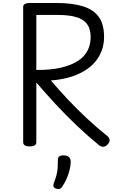

<svg xmlns="http://www.w3.org/2000/svg" viewBox="-20 -965 777 1284"><path d="M179 14Q157 14 146 7Q135 0 135 -14V-918Q135 -932 146.5 -938.5Q158 -945 180 -945H355Q465 -945 536 -922.5Q607 -900 641.5 -850.5Q676 -801 676 -718Q676 -676 664.5 -639.5Q653 -603 632 -572Q611 -541 580 -516Q549 -491 509.5 -472.5Q470 -454 422.5 -442.5Q375 -431 320 -427Q376 -361 436.5 -297Q497 -233 562.5 -172Q628 -111 699 -54Q710 -46 713 -30.5Q716 -15 697 4Q684 16 670 16.5Q656 17 641 5Q564 -58 491 -127.5Q418 -197 351 -269.5Q284 -342 223 -413V-14Q223 0 212 7Q201 14 179 14ZM223 -497Q273 -497 316 -501Q359 -505 396 -514.5Q433 -524 462.5 -537Q492 -550 515.5 -568Q539 -586 554.5 -608.5Q570 -631 578 -658.5Q586 -686 586 -718Q586 -772 562.5 -804Q539 -836 490.5 -850.5Q442 -865 368 -865H223ZM353 296Q341 291 338 282.5Q335 274 340 259Q352 228 358 205Q364 182 365.5 158.5Q367 135 367 105Q367 88 376.5 81Q386 74 405 74Q428 74 440.5 85Q453 96 453 115Q453 140 446 169Q439 198 427 226.5Q415 255 399 279Q389 295 379 298Q369 301 353 296Z"/></svg>

Font: Playwrite HU
Style: Regular
Weight: 400
Designer: Veronika Burian, José Scaglione
Foundry: TypeTogether
Version: Version 1.002